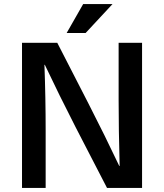

<svg xmlns="http://www.w3.org/2000/svg" viewBox="-20 -922 806 942"><path d="M505 0 351 -298Q270 -456 200 -604H198Q204 -442 204 -280V0H88V-712H261L414 -414Q495 -256 565 -108H567Q562 -288 562 -432V-712H677V0ZM307 -760 388 -902H532L400 -760Z"/></svg>

Font: CST
Style: Medium
Weight: 500
Version: Version 1.00